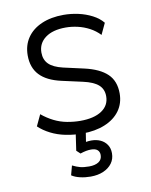

<svg xmlns="http://www.w3.org/2000/svg" viewBox="-81 -567 647 823"><g transform="rotate(-10 243.0 -155.5)"><path d="M244 8Q207 8 172 1Q137 -6 107.5 -21Q78 -36 57 -56L80 -105Q104 -85 131 -71.5Q158 -58 187.5 -52.5Q217 -47 245 -47Q305 -47 338.5 -69.5Q372 -92 372 -132Q372 -163 351 -181.5Q330 -200 285 -210L195 -230Q132 -244 101.5 -276.5Q71 -309 71 -362Q71 -406 93 -438.5Q115 -471 156 -489Q197 -507 252 -507Q284 -507 316 -500Q348 -493 376 -478.5Q404 -464 421 -443L398 -394Q379 -414 354.5 -427Q330 -440 303.5 -446Q277 -452 252 -452Q195 -452 163 -428Q131 -404 131 -364Q131 -333 150 -314Q169 -295 211 -285L300 -265Q366 -250 398.5 -219Q431 -188 431 -134Q431 -91 408 -59Q385 -27 342.5 -9.5Q300 8 244 8ZM247 196Q224 196 202 191Q180 186 165 176L176 135Q194 144 209.5 148Q225 152 248 152Q274 152 289.5 142Q305 132 305 112Q305 98 296 90Q287 82 268 82Q258 82 247 84Q236 86 221 91L205 76L219 -20H263L251 57L230 51Q241 48 253 46Q265 44 276 44Q298 44 315.5 52Q333 60 343.5 75.5Q354 91 354 113Q354 138 340.5 156.5Q327 175 303 185.5Q279 196 247 196Z"/></g></svg>

Font: Nunitoga
Style: Light
Weight: 300
Designer: Vernon Adams
Foundry: Vernon Adams
Version: Version 1.0